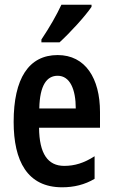

<svg xmlns="http://www.w3.org/2000/svg" viewBox="-20 -786 479 816"><path d="M369 -757V-766H241C220 -721 192 -672 156 -618V-606H233C277 -646 343 -718 369 -757ZM225 -552C102 -552 38 -452 38 -268C38 -102 96 10 244 10C294 10 340 -1 382 -26V-122C337 -93 297 -81 253 -81C183 -81 147 -133 146 -243H405V-310C405 -453 343 -552 225 -552ZM225 -464C277 -464 302 -407 302 -325H147C149 -424 179 -464 225 -464Z"/></svg>

Font: Noto Sans Gujarati ExtraCondensed SemiBold
Style: Regular
Weight: 600
Width: 2
Designer: Jelle Bosma - Monotype Design Team, Universal Thirst
Foundry: Monotype Imaging Inc.
Version: Version 2.106